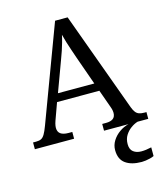

<svg xmlns="http://www.w3.org/2000/svg" viewBox="-136 -813 977 1153"><g transform="rotate(-15 352.5 -237.0)"><path d="M0 0V-42H19Q39 -42 51 -48Q63 -54 73 -71Q83 -88 95 -120L317 -714H395L621 -95Q629 -74 638 -62.5Q647 -51 660 -46.5Q673 -42 692 -42H705V0H430V-42H453Q483 -42 498 -53.5Q513 -65 513 -90Q513 -96 512 -101.5Q511 -107 509.5 -113.5Q508 -120 505 -127L465 -239H202L164 -134Q161 -126 159 -118Q157 -110 156 -103.5Q155 -97 155 -91Q155 -66 171.5 -54Q188 -42 221 -42H244V0ZM221 -289H447L385 -464Q375 -494 365.5 -521Q356 -548 348.5 -573Q341 -598 335 -622Q330 -598 323.5 -575.5Q317 -553 309 -528.5Q301 -504 289 -473ZM601 240Q537 240 500.5 213.5Q464 187 464 130Q464 99 481 72Q498 45 525 26Q552 7 582 0H639Q618 6 596.5 21.5Q575 37 560.5 60Q546 83 546 115Q546 148 565.5 163Q585 178 615 178Q629 178 644.5 176Q660 174 678 170V224Q668 229 654 232.5Q640 236 626 238Q612 240 601 240Z"/></g></svg>

Font: Noto Serif Lao
Style: Regular
Weight: 400
Designer: Monotype Design Team
Foundry: Monotype Imaging Inc.
Version: Version 2.003